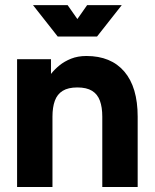

<svg xmlns="http://www.w3.org/2000/svg" viewBox="-20 -743 615 763"><path d="M386.5 0H527.1V-279.3Q527.1 -396.5 474.1 -458.5Q421.1 -520.5 323.4 -520.5Q289.4 -520.5 262.5 -509.8Q235.6 -499 216 -482.9Q196.3 -466.7 182.6 -449.2V-507.8H47.9V0H188.5V-279.3Q188.5 -316.9 198 -342.8Q207.5 -368.7 229.2 -382.1Q250.9 -395.5 287.5 -395.5Q324.1 -395.5 345.8 -382.1Q367.5 -368.7 377 -342.8Q386.5 -316.9 386.5 -279.3ZM248.7 -722.7H111.1L209.5 -597.7H336.2ZM326.3 -722.7 238.8 -597.7H365.5L463.9 -722.7Z"/></svg>

Font: Giphurs SC
Style: Regular
Weight: 400
Version: Version 0.920